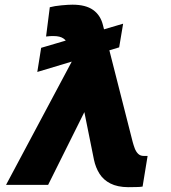

<svg xmlns="http://www.w3.org/2000/svg" viewBox="-20 -774 716 804"><path d="M495.6 -674.8 479 -575.7 136.2 -472.7 152.3 -573.7ZM339.4 -316.9 181.6 0H5.4L295.9 -544.9L408.7 -544.4ZM283.7 -754.4Q338.9 -754.4 369.9 -732.4Q400.9 -710.4 411.1 -668.9L535.6 -179.7Q539.1 -166.5 544.2 -152.8Q549.3 -139.2 558.3 -130.1Q567.4 -121.1 581.5 -121.1Q586.9 -121.1 591.3 -121.1Q595.7 -121.1 598.1 -121.1L577.1 7.3Q564.9 9.3 549.8 9.3Q534.7 9.3 516.1 9.8Q471.7 9.3 442.4 -5.6Q413.1 -20.5 396.7 -46.4Q380.4 -72.3 373.5 -105L300.8 -465.3L267.1 -581.1Q261.2 -601.6 246.6 -612.3Q231.9 -623 204.6 -623Q198.2 -623 190.9 -622.8Q183.6 -622.6 172.9 -621.1L188.5 -743.7Q208.5 -749 237.5 -751.7Q266.6 -754.4 283.7 -754.4Z"/></svg>

Font: Inter 17pt ExtraBold
Style: Italic
Weight: 800
Italic angle: -9.3988°
Version: Version 4.001;git-66647c0bb